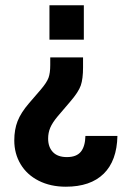

<svg xmlns="http://www.w3.org/2000/svg" viewBox="-20 -540 491 726"><path d="M167 -520H297V-390H167ZM34 -9Q34 -50 46.5 -82Q59 -114 90 -150L134 -201Q157 -228 163.5 -246Q170 -264 170 -294V-323H294V-285Q294 -242 285.5 -217Q277 -192 245 -155L198 -100Q178 -76 170 -57Q162 -38 162 -16Q162 16 180 35Q198 54 233 54Q269 54 285.5 34Q302 14 303 -26H424Q422 68 372 117Q322 166 229 166Q171 166 126.5 143.5Q82 121 58 81Q34 41 34 -9Z"/></svg>

Font: D-DIN
Style: DIN-Bold
Weight: 700
Designer: Charles Nix
Foundry: Datto Inc.
Version: Version 1.00